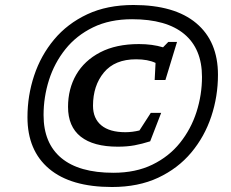

<svg xmlns="http://www.w3.org/2000/svg" viewBox="-20 -738 925 769"><path d="M514.5 -718Q679.5 -718 766.2 -645Q853 -572 853 -438.5Q853 -352 826.2 -271.5Q799.5 -191 746.2 -127.2Q693 -63.5 613.5 -26.2Q534 11 428.5 11Q263.5 11 176.8 -62Q90 -135 90 -268.5Q90 -355 116.8 -435.5Q143.5 -516 196.8 -579.8Q250 -643.5 329.5 -680.8Q409 -718 514.5 -718ZM434 -46Q523.5 -46 590.2 -78.5Q657 -111 701 -166Q745 -221 767 -289.5Q789 -358 789 -430Q789 -542.5 717.8 -601.8Q646.5 -661 509 -661Q419.5 -661 352.8 -628.5Q286 -596 242 -541Q198 -486 176.2 -417.5Q154.5 -349 154.5 -277Q154.5 -164.5 225.5 -105.2Q296.5 -46 434 -46ZM482 -208.5Q509.5 -208.5 538.5 -215.5L584 -286H625.5L581.5 -172Q548.5 -161.5 518.8 -156Q489 -150.5 452 -150.5Q354 -150.5 303.2 -190.8Q252.5 -231 252.5 -310Q252.5 -382 285.2 -438.8Q318 -495.5 381.5 -528.5Q445 -561.5 536.5 -561.5Q590 -561.5 633 -548.5L654 -570H689L642.5 -417.5H599.5L603 -486Q572.5 -500.5 525 -500.5Q440 -500.5 396.2 -447.8Q352.5 -395 352.5 -314.5Q352.5 -263.5 385.8 -236Q419 -208.5 482 -208.5Z"/></svg>

Font: Newsreader Caption Medium
Style: Italic
Weight: 500
Italic angle: -17°
Designer: Hugues Gentile
Foundry: Production Type
Version: Version 1.001